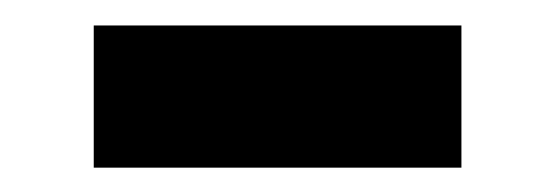

<svg xmlns="http://www.w3.org/2000/svg" viewBox="-20 -763 443 153"><path d="M347.7 -742.7V-629.4H54.7V-742.7Z"/></svg>

Font: Inter 16pt Black
Style: Regular
Weight: 900
Version: Version 4.001;git-66647c0bb